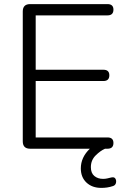

<svg xmlns="http://www.w3.org/2000/svg" viewBox="-20 -725 617 936"><path d="M474 191Q429 191 401.5 165Q374 139 374 96Q374 42 418 0H127Q91 0 91 -36V-669Q91 -705 127 -705H504Q533 -705 533 -678Q533 -650 504 -650H154V-385H484Q513 -385 513 -358Q513 -330 484 -330H154V-55H504Q533 -55 533 -28Q533 0 504 0H492Q469 10 446 33Q423 56 423 90Q423 119 440 133Q457 147 482 147Q493 147 502 145Q511 143 519 141Q536 136 542 145Q548 154 545.5 166Q543 178 531 182Q516 187 502 189Q488 191 474 191Z"/></svg>

Font: Chiron GoRound TC L
Style: Regular
Weight: 300
Designer: Ryoko NISHIZUKA 西塚涼子 (kana, bopomofo & ideographs); Paul D. Hunt (Latin, Greek & Cyrillic); Sandoll Communications 산돌커뮤니
Foundry: Adobe
Version: Version 1.000;hotconv 1.1.1;makeotfexe 2.6.0